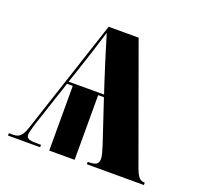

<svg xmlns="http://www.w3.org/2000/svg" viewBox="-100 -645 780 753"><g transform="rotate(20 290.0 -268.0)"><path d="M6 0H140V-10C94 -10 79 -11 79 -31C79 -40 84 -55 90 -77L154 -270H178V0H284V-270H308L368 -90C374 -70 380 -51 380 -39C380 -16 368 -10 335 -10V0H573V-10C553 -10 544 -19 530 -56L356 -536H231L73 -57C61 -21 48 -10 24 -10H6ZM157 -280 174 -330C195 -394 214 -451 232 -511C255 -435 276 -367 292 -319L305 -280Z"/></g></svg>

Font: Noto Serif Display ExtraCondensed ExtraBold
Style: Regular
Weight: 800
Width: 2
Designer: Monotype Design Team
Foundry: Monotype Imaging Inc.
Version: Version 2.009